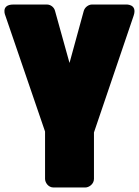

<svg xmlns="http://www.w3.org/2000/svg" viewBox="-51 -586 614 848"><path d="M256 -308 192 -538C188 -554 173 -566 156 -566H8C-50 -566 -27 -516 -27 -516L148 -5V204C148 220 162 242 185 242H326C342 242 364 227 364 204V-1L539 -516C558 -571 503 -566 503 -566H355C341 -566 324 -555 319 -538Z"/></svg>

Font: Asimov Print
Style: E
Weight: 500
Designer: Google
Version: Version 2.000980; 2014